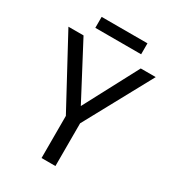

<svg xmlns="http://www.w3.org/2000/svg" viewBox="-203 -967 972 1078"><g transform="rotate(30 283.0 -427.5)"><path d="M283 -363 469 -714H566L328 -277V0H238V-273L0 -714H98ZM431 -855V-784H134V-855Z"/></g></svg>

Font: RS Noto Sans
Style: Regular
Weight: 400
Designer: Monotype Design Team
Foundry: Monotype Imaging Inc.
Version: Version 3.10